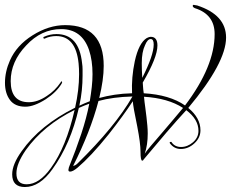

<svg xmlns="http://www.w3.org/2000/svg" viewBox="-27 -618 929 772"><path d="M73 134Q22 134 22 83Q22 43 60 -10Q134 -115 275 -185Q291 -256 291 -320Q291 -343 289 -363Q278 -473 199 -473Q174 -473 153 -463Q149 -461 148 -465Q146 -469 150 -470Q174 -481 200 -481Q291 -481 303 -364Q305 -352 305 -339.5Q305 -327 305 -314Q305 -285 302 -255Q299 -225 292 -193Q313 -203 334 -211Q339 -241 342 -268Q345 -295 345 -320Q345 -375 331 -417Q302 -501 219 -501Q139 -501 78 -435Q16 -370 16 -292Q16 -207 89 -207Q124 -207 161 -232Q194 -253 217 -287Q218 -291 221 -291Q223 -289 223 -288L221 -282Q200 -247 157 -219Q110 -189 75 -189Q33 -189 13 -216Q-7 -243 -7 -285Q-7 -330 13 -375Q40 -436 104 -476Q169 -517 235 -517Q390 -517 390 -353Q390 -297 372 -224Q401 -232 433.5 -237Q466 -242 504 -243Q501 -306 515 -372Q531 -445 563 -465Q573 -470 579 -470Q606 -470 606 -435Q606 -387 547 -286L548 -271Q548 -265 549 -258Q550 -251 551 -243Q655 -237 717 -194Q836 -351 836 -481Q836 -560 757 -585Q748 -589 748 -594Q748 -600 754 -598L766 -596Q882 -558 882 -467Q882 -366 730 -184Q779 -144 779 -94Q779 -64 754.5 -41.5Q730 -19 700 -19Q673 -19 656 -42Q654 -46 657 -47Q662 -49 663 -46Q676 -27 701 -27Q727 -27 749 -46Q771 -65 771 -92Q771 -138 722 -175Q685 -135 642.5 -85.5Q600 -36 550 24Q549 28 545 28Q538 28 538 -7Q538 -42 525 -109Q508 -190 507 -211Q469 -153 410 -78Q373 -32 342 1Q311 34 285 56Q266 72 255 72Q248 72 248 65L250 55Q279 -17 300 -80.5Q321 -144 332 -201Q321 -197 311 -193Q301 -189 290 -184Q257 -39 184 62Q133 134 73 134ZM545 -305Q591 -396 591 -439Q591 -461 579 -461Q566 -461 556 -436Q543 -409 543 -364Q543 -337 545 -305ZM267 49Q276 48 285 39Q436 -109 505 -229V-230Q427 -228 369 -212Q336 -87 267 49ZM555 0Q563 -12 580 -32Q597 -52 622 -81L673 -141Q696 -168 709 -184Q649 -223 552 -229Q554 -207 557 -187Q560 -167 562 -147Q564 -129 565.5 -112.5Q567 -96 567 -81Q567 -35 555 0ZM80 123Q131 123 178 57Q239 -27 273 -176Q148 -114 77 -15Q39 40 39 79Q39 123 80 123Z"/></svg>

Font: Lovers Quarrel
Style: Regular
Weight: 400
Designer: Robert E. Leuschke
Foundry: Robert E. Leuschke
Version: Version 1.010; ttfautohint (v1.8.3)